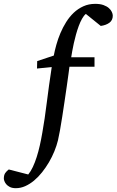

<svg xmlns="http://www.w3.org/2000/svg" viewBox="-150 -757 611 1006"><path d="M440.9 -674.8Q440.9 -650.9 423.3 -637.9Q405.8 -625 377.9 -621.1L299.8 -684.1Q289.1 -675.3 279.8 -658.7Q270.5 -642.1 262.7 -621.1Q254.9 -600.1 248.3 -576.4Q241.7 -552.7 236.8 -530.5Q231.9 -508.3 228.5 -489Q225.1 -469.7 223.1 -457H345.2V-407.2H213.9Q212.4 -396 208.7 -368.2Q205.1 -340.3 199.7 -303.7Q194.3 -267.1 188.2 -225.3Q182.1 -183.6 176 -144.8Q169.9 -106 164.1 -73.2Q158.2 -40.5 153.8 -22Q147 5.9 135 35.4Q123 64.9 106.7 92.8Q90.3 120.6 70.6 145.5Q50.8 170.4 28.6 189Q6.3 207.5 -17.8 218.3Q-42 229 -66.9 229Q-85.9 229 -98.4 222.7Q-110.8 216.3 -117.7 207.8Q-124.5 199.2 -127.2 191.2Q-129.9 183.1 -129.9 179.2Q-129.9 160.2 -122.6 149.7Q-115.2 139.2 -104 130.9L-2 157.2Q11.2 141.1 22.2 117.7Q33.2 94.2 42.2 65.9Q51.3 37.6 58.6 5.1Q65.9 -27.3 71.8 -62Q84.5 -132.8 95.2 -220Q106 -307.1 121.1 -405.8L43.9 -397.9L44.9 -437L131.8 -465.8Q136.7 -492.2 145.3 -522.7Q153.8 -553.2 166.5 -583.3Q179.2 -613.3 196.5 -641.1Q213.9 -668.9 236.3 -690.2Q258.8 -711.4 286.9 -724.1Q314.9 -736.8 349.1 -736.8Q374.5 -736.8 392.1 -730.5Q409.7 -724.1 420.4 -714.6Q431.2 -705.1 436 -694.3Q440.9 -683.6 440.9 -674.8Z"/></svg>

Font: Charis SIL Viet
Style: Italic
Weight: 400
Italic angle: -11°
Foundry: SIL International
Version: Version 5.000